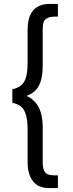

<svg xmlns="http://www.w3.org/2000/svg" viewBox="-20 -749 374 981"><path d="M275.9 -729V-664.1H261.2Q213.9 -664.1 203.1 -637.2Q198.2 -623 198.2 -597.2V-416Q198.2 -317.9 157.2 -283.2L155.8 -282.2Q146 -272.9 132.8 -267.1L116.2 -258.8Q198.2 -221.2 198.2 -101.1V80.1Q198.2 129.9 223.1 141.1Q235.8 147 261.2 147H275.9V211.9H230Q147.9 211.9 127 131.8Q121.1 109.9 121.1 81.1V-85.9Q121.1 -179.2 85.9 -206.1Q69.8 -217.8 43 -224.1V-293Q97.2 -304.2 110.8 -348.1Q121.1 -376 121.1 -431.2V-598.1Q121.1 -700.2 191.9 -723.1Q210 -729 230 -729Z"/></svg>

Font: SolaimanLipiNormal
Style: Normal
Weight: 400
Designer: Solaiman Karim
Version: Version 1.6.1 ; ttfautohint (v1.5.65-e2d9)